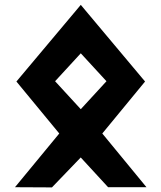

<svg xmlns="http://www.w3.org/2000/svg" viewBox="-20 -785 677 805"><path d="M426.4 -444.4 318.7 -327.2 211 -444.4 318.7 -561.5ZM48.8 -443.2 228.5 -225.3 42.8 -0.1 197.8 0.7 318.5 -124.8 433.3 0H594.2L408.9 -225.3L588.2 -443.2L318.7 -764.6Z"/></svg>

Font: Stormning
Style: Bold
Weight: 400
Designer: Robert Jablonski, Mew Too
Foundry: Cannot Into Space Fonts
Version: Version 0.90